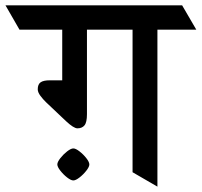

<svg xmlns="http://www.w3.org/2000/svg" viewBox="-74 -677 745 709"><path d="M155.8 -614.7H247.1V-255.4Q247.1 -225.1 238 -214.1Q229 -203.1 211.9 -203.1Q198.2 -203.1 169.9 -229.5L96.2 -299.3Q84.5 -310.5 75 -323.5Q65.4 -336.4 65.4 -347.2Q65.4 -365.7 75.9 -373Q86.4 -380.4 109.4 -380.4H155.8ZM394.5 -657.2 446.3 -567.4H-2L-53.7 -657.2ZM598.6 -657.2 650.9 -567.4H199.2L147 -657.2ZM415.5 -41V-652.3H507.3V12.2ZM137.7 -69.8Q137.7 -78.6 148.7 -92.8Q159.7 -106.9 173.8 -117.9Q188 -128.9 196.8 -128.9Q205.6 -128.9 219.7 -117.9Q233.9 -106.9 244.9 -92.8Q255.9 -78.6 255.9 -69.8Q255.9 -61 244.9 -46.9Q233.9 -32.7 219.7 -21.7Q205.6 -10.7 196.8 -10.7Q188 -10.7 173.8 -21.7Q159.7 -32.7 148.7 -46.9Q137.7 -61 137.7 -69.8Z"/></svg>

Font: Annapurna SIL
Style: Bold
Weight: 700
Designer: Peter Martin, Annie Olsen
Foundry: SIL International
Version: Version 2.000